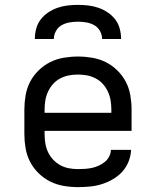

<svg xmlns="http://www.w3.org/2000/svg" viewBox="-20 -760 640 788"><path d="M300 8Q271 8 241.5 3Q212 -2 186 -15Q160 -28 138.5 -49Q117 -70 103.5 -96Q90 -122 85 -151.5Q80 -181 80 -210V-310Q80 -339 85 -368.5Q90 -398 103.5 -424Q117 -450 138.5 -471Q160 -492 186 -505Q212 -518 241.5 -523Q271 -528 300 -528Q329 -528 358.5 -523Q388 -518 414 -505Q440 -492 461.5 -471Q483 -450 496.5 -424Q510 -398 515 -368.5Q520 -339 520 -310V-223H163V-210Q163 -191 166 -172Q169 -153 177 -136Q185 -119 198 -105Q211 -91 227.5 -82Q244 -73 262.5 -69.5Q281 -66 300 -66Q315 -66 329.5 -67Q344 -68 358 -71Q372 -74 385 -80Q398 -86 409.5 -95Q421 -104 428 -117.5Q435 -131 435 -145H518Q517 -120 507.5 -96.5Q498 -73 481.5 -55Q465 -37 443.5 -24.5Q422 -12 398.5 -4.5Q375 3 350 5.5Q325 8 300 8ZM163 -297H437V-310Q437 -329 434 -347.5Q431 -366 423 -383.5Q415 -401 402.5 -415Q390 -429 373 -438Q356 -447 337.5 -450.5Q319 -454 300 -454Q281 -454 262.5 -450.5Q244 -447 227 -438Q210 -429 197.5 -415Q185 -401 177 -383.5Q169 -366 166 -347.5Q163 -329 163 -310ZM123 -600Q123 -621 128.5 -642Q134 -663 147 -680Q160 -697 178 -709Q196 -721 216 -728Q236 -735 257.5 -737.5Q279 -740 300 -740Q321 -740 342.5 -737.5Q364 -735 384 -728Q404 -721 422 -709Q440 -697 453 -680Q466 -663 471.5 -642Q477 -621 477 -600H399Q399 -617 390.5 -632.5Q382 -648 367 -656.5Q352 -665 334.5 -668Q317 -671 300 -671Q283 -671 265.5 -668Q248 -665 233 -656.5Q218 -648 209.5 -632.5Q201 -617 201 -600Z"/></svg>

Font: R Plex Mono
Style: Regular
Weight: 400
Monospace: yes
Designer: Belleve Invis
Foundry: Belleve Invis
Version: Version 31.8.0